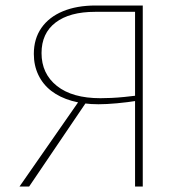

<svg xmlns="http://www.w3.org/2000/svg" viewBox="-20 -678 661 698"><path d="M471 0V-635H326Q233 -635 182 -596Q131 -557 131 -485Q131 -410 187 -365.5Q243 -321 345 -321Q362 -321 384.5 -322Q407 -323 432 -325.5Q457 -328 481 -331V-312Q443 -306 405 -302.5Q367 -299 338 -299Q284 -299 240.5 -311.5Q197 -324 166.5 -347.5Q136 -371 119.5 -405.5Q103 -440 103 -482Q103 -537 130.5 -576.5Q158 -616 208.5 -637Q259 -658 328 -658H499V0ZM86 0H51L273 -319L296 -310Z"/></svg>

Font: Ysabeau Office Thin
Style: Regular
Weight: 250
Designer: Christian Thalmann (Catharsis Fonts)
Version: Version 2.001;gftools[0.9.30]; featfreeze: tnum,lnum,ss02